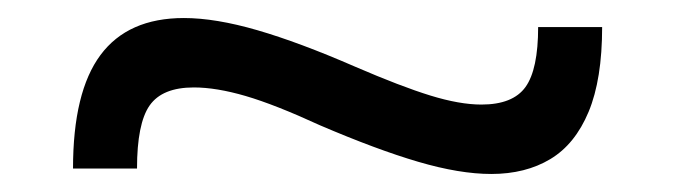

<svg xmlns="http://www.w3.org/2000/svg" viewBox="-20 -407 749 213"><path d="M61 -220Q61 -305 91.5 -346Q122 -387 184 -387Q219 -387 265.5 -373.5Q312 -360 374 -333Q425 -311 457.5 -301Q490 -291 514 -291Q549 -291 563 -310.5Q577 -330 577 -377H648Q648 -319 633 -283Q618 -247 590.5 -230.5Q563 -214 525 -214Q490 -214 444 -227.5Q398 -241 335 -268Q285 -291 252.5 -300.5Q220 -310 195 -310Q160 -310 146 -290Q132 -270 132 -220Z"/></svg>

Font: M PLUS 2
Style: Regular
Weight: 400
Designer: Coji Morishita
Foundry: UNDERFOREST DESIGN
Version: Version 1.001